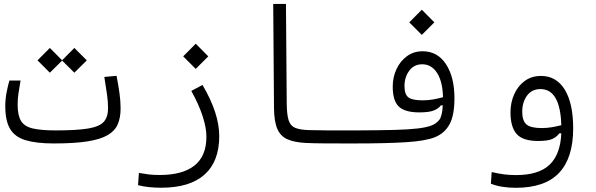

<svg xmlns="http://www.w3.org/2000/svg" viewBox="-20 -713 2970 957"><path d="M248.5 2Q160.6 2 107.4 -14.2Q54.2 -30.3 30.3 -70.6Q6.3 -110.8 6.3 -184.1Q6.3 -219.7 13.4 -255.4Q20.5 -291 26.9 -311.5H82.5Q77.1 -278.8 72.5 -250.5Q67.9 -222.2 67.9 -191.9Q67.9 -138.2 84.7 -110.4Q101.6 -82.5 143.1 -72.8Q184.6 -63 258.3 -63Q363.3 -63 419.7 -72.5Q476.1 -82 497.3 -106Q518.6 -129.9 518.6 -173.3Q518.6 -206.1 513.4 -241.9Q508.3 -277.8 500 -329.6L561 -335Q569.8 -289.1 575.4 -250Q581.1 -210.9 581.1 -172.4Q581.1 -127 567.1 -94Q553.2 -61 517.1 -39.8Q481 -18.6 416 -8.3Q351.1 2 248.5 2ZM350.6 -350.6 289.6 -411.1 228.5 -350.6 167 -412.1 228.5 -474.1 289.6 -412.6 350.6 -474.1 412.6 -412.1Z M783.7 222.7Q717.3 222.7 668 210L672.4 148.9Q699.7 153.8 722.2 156.5Q744.6 159.2 775.9 159.2Q890.6 159.2 949.7 111.8Q1008.8 64.5 1008.8 -31.2Q1008.8 -76.2 990.2 -133.5Q971.7 -190.9 933.6 -259.8L989.3 -289.6Q1072.8 -148.4 1072.8 -34.7Q1072.8 91.8 999.5 157.2Q926.3 222.7 783.7 222.7ZM955.6 -369.6 893.1 -432.1 955.6 -495.1 1018.1 -432.1Z M1752 2Q1739.3 2 1727.1 2Q1714.4 2 1702.1 2Q1648.4 2 1598.6 1.7Q1548.8 1.5 1503.9 -0.5Q1447.3 -3.4 1412.6 -18.8Q1377.9 -34.2 1362.1 -71Q1346.2 -107.9 1345.7 -175.3L1341.8 -693.4H1405.3L1409.2 -197.3Q1409.7 -141.1 1418.7 -113.3Q1427.7 -85.4 1451.7 -75.7Q1475.6 -65.9 1519.5 -64.5Q1560.1 -63.5 1605.2 -63.2Q1650.4 -63 1707 -63Q1719.2 -63 1731.9 -63Q1744.6 -63 1757.8 -63Q1778.3 -63 1778.3 -33.7Q1778.3 2 1752 2Z M1750 2 1757.8 -63Q1871.6 -63.5 1945.1 -65.4Q2018.6 -67.4 2063 -72.8Q2107.4 -78.1 2132.8 -88.4Q2156.2 -98.1 2170.2 -116.5Q2184.1 -134.8 2187 -188L2177.2 -187.5Q2166.5 -172.4 2142.8 -162.6Q2119.1 -152.8 2069.8 -152.8Q1999 -152.8 1968.3 -181.4Q1937.5 -210 1937.5 -280.8Q1937.5 -328.1 1956.1 -368.2Q1974.6 -408.2 2008.3 -432.9Q2042 -457.5 2086.4 -457.5Q2160.6 -457.5 2202.9 -393.3Q2245.1 -329.1 2245.1 -223.6Q2245.1 -138.2 2220.9 -93.8Q2196.8 -49.3 2148.4 -29.3Q2101.1 -10.3 2004.2 -4.2Q1907.2 2 1750 2ZM2188 -228.5Q2186.5 -305.2 2158.9 -348.9Q2131.3 -392.6 2084.5 -392.6Q2043.5 -392.6 2019.8 -360.4Q1996.1 -328.1 1996.1 -284.7Q1996.1 -243.2 2015.1 -228Q2034.2 -212.9 2085.9 -212.9Q2114.7 -212.9 2139.9 -217.5Q2165 -222.2 2188 -228.5ZM2082.5 -539.1 2020 -601.6 2082.5 -664.6 2145 -601.6Z M2550.3 223.1Q2518.6 223.1 2485.8 218.3Q2453.1 213.4 2426.8 202.6L2430.7 144.5Q2463.4 152.3 2491.7 156Q2520 159.7 2551.8 159.7Q2665 159.7 2719.2 108.2Q2773.4 56.6 2777.8 -48.8L2767.6 -48.3Q2756.3 -31.7 2734.4 -21Q2712.4 -10.3 2662.1 -10.3Q2585.4 -10.3 2554.9 -45.4Q2524.4 -80.6 2524.4 -152.8Q2524.4 -201.2 2542.7 -242.7Q2561 -284.2 2595.2 -309.3Q2629.4 -334.5 2676.8 -334.5Q2752.9 -334.5 2794.9 -266.4Q2836.9 -198.2 2836.9 -72.8Q2836.9 74.2 2766.6 148.7Q2696.3 223.1 2550.3 223.1ZM2777.8 -88.9Q2772.5 -269 2673.8 -269Q2630.4 -269 2606.7 -236.1Q2583 -203.1 2583 -156.2Q2583 -111.8 2603.5 -93.3Q2624 -74.7 2680.2 -74.7Q2706.5 -74.7 2730.5 -78.9Q2754.4 -83 2777.8 -88.9Z"/></svg>

Font: CaskaydiaMono NF Light
Style: Regular
Weight: 300
Designer: Aaron Bell
Foundry: Saja Typeworks
Version: Version 2111.001; ttfautohint (v1.8.4);Nerd Fonts 3.1.1